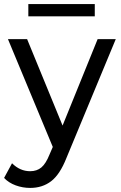

<svg xmlns="http://www.w3.org/2000/svg" viewBox="-28 -722 596 942"><path d="M540 -530H451L279 -106L105 -530H11L231 -1L215 36C203 66 189.7 87.2 175 99.5C160.3 111.8 142 118 120 118C86.7 118 57 105 31 79L-8 151C7.3 167 26.3 179.2 49 187.5C71.7 195.8 95.3 200 120 200C160 200 194.3 189 223 167C251.7 145 276.7 107 298 53ZM111 -702V-642H437V-702Z"/></svg>

Font: Rookery
Style: Regular
Weight: 400
Designer: Ryan Kimball / Julieta Ulanovsky
Foundry: Motorola Mobility LLC.
Version: Version 1.0